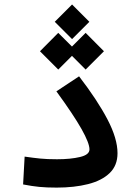

<svg xmlns="http://www.w3.org/2000/svg" viewBox="-20 -833 626 856"><path d="M232.4 3.4Q187 3.4 155 0.2Q123 -2.9 83 -10.7L89.8 -134.8Q130.4 -128.9 160.2 -126Q189.9 -123 234.4 -123Q294.9 -123 336.9 -133.1Q378.9 -143.1 378.9 -167Q378.9 -194.8 343.3 -258.1Q307.6 -321.3 231.4 -425.8L332.5 -492.7Q414.1 -386.7 459 -301Q503.9 -215.3 503.9 -149.9Q503.9 -95.2 469 -61.5Q434.1 -27.8 372.8 -12.2Q311.5 3.4 232.4 3.4ZM361.8 -522.9 300.8 -584 239.7 -522.9 158.2 -604.5 239.7 -686.5 300.8 -625.5 361.8 -686.5 443.4 -604.5ZM301.3 -658.7 224.1 -735.8 301.3 -813 378.4 -735.8Z"/></svg>

Font: Cascadia Mono NF SemiBold
Style: Regular
Weight: 600
Monospace: yes
Designer: Aaron Bell
Foundry: Saja Typeworks
Version: Version 2404.023; ttfautohint (v1.8.4)